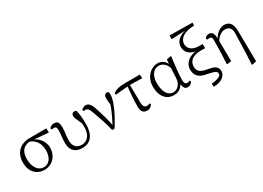

<svg xmlns="http://www.w3.org/2000/svg" viewBox="-15 -1746 3973 2899"><g transform="rotate(-30 1971.0 -297.0)"><path d="M286 -26C201 -26 125 -112 125 -260C125 -384 176 -457 289 -470C393 -441 443 -335 443 -239C443 -97 376 -26 286 -26ZM614 -443 612 -517 322 -516C161 -516 47 -420 47 -242C47 -87 141 14 280 14C412 14 517 -91 517 -239C517 -331 458 -423 368 -464Z M675 -461C686 -463 699 -465 711 -465C752 -465 759 -446 759 -391C759 -330 745 -264 745 -179C745 -46 825 14 939 14C1071 14 1164 -71 1164 -277C1164 -366 1159 -436 1139 -515C1131 -524 1119 -528 1104 -528C1077 -528 1056 -510 1056 -478C1056 -451 1064 -424 1117 -314C1119 -288 1120 -267 1120 -247C1120 -107 1050 -33 954 -33C869 -33 814 -85 814 -187C814 -275 831 -330 831 -400C831 -489 813 -525 750 -525C712 -525 685 -510 665 -486Z M1232 -460C1242 -462 1252 -464 1264 -464C1300 -464 1319 -439 1344 -370C1386 -251 1430 -136 1461 2L1505 1C1604 -158 1707 -359 1707 -472C1707 -494 1705 -505 1702 -517C1695 -524 1687 -528 1670 -528C1639 -528 1621 -505 1621 -461C1621 -436 1624 -402 1630 -343C1596 -243 1559 -169 1503 -61C1485 -160 1454 -267 1418 -379C1384 -484 1351 -523 1300 -523C1273 -523 1242 -509 1222 -485Z M2033 -453 2245 -449 2241 -514H1999C1891 -514 1830 -503 1772 -461L1777 -432L1990 -451C1981 -344 1969 -215 1969 -117C1969 -26 2001 14 2071 14C2110 14 2138 -4 2162 -41L2154 -63C2138 -57 2119 -51 2102 -51C2062 -51 2038 -70 2037 -142Z M2689 -191C2685 -93 2620 -28 2549 -28C2462 -28 2398 -110 2398 -273C2398 -393 2453 -487 2552 -487C2618 -487 2672 -443 2698 -363ZM2849 -60C2834 -52 2818 -48 2802 -48C2769 -48 2752 -65 2752 -132C2752 -209 2770 -373 2789 -514L2776 -523L2709 -507L2702 -434C2671 -497 2619 -528 2555 -528C2443 -528 2320 -430 2320 -254C2320 -75 2416 14 2535 14C2608 14 2664 -16 2698 -84C2707 -12 2733 14 2774 14C2812 14 2840 -8 2858 -37Z M3142 -77C3035 -99 3005 -142 3005 -211C3005 -289 3057 -368 3223 -368C3245 -368 3273 -367 3294 -366V-439H3235C3101 -439 3050 -508 3050 -577C3050 -665 3134 -742 3320 -745L3323 -796L2924 -801V-736L3171 -747C3071 -728 2984 -664 2984 -564C2984 -487 3031 -417 3143 -397C3018 -378 2935 -301 2935 -199C2935 -97 2993 -40 3088 -20L3189 2C3268 20 3282 41 3282 71C3282 111 3223 138 3112 148L3115 204C3265 202 3335 130 3335 54C3335 -1 3301 -46 3216 -62Z M3855 -341C3852 -482 3796 -528 3714 -528C3656 -528 3573 -481 3533 -399C3529 -492 3502 -526 3449 -526C3414 -526 3394 -509 3377 -487L3386 -462C3399 -464 3412 -466 3425 -466C3459 -466 3470 -448 3470 -408L3466 -182L3457 2L3465 11L3537 0L3533 -352C3567 -416 3632 -462 3691 -462C3759 -462 3803 -424 3800 -333L3790 7L3780 198L3788 207L3862 189Z"/></g></svg>

Font: Noto Serif CJK JP
Style: Regular
Weight: 400
Designer: Ryoko NISHIZUKA 西塚涼子 (kana & ideographs); Frank Grießhammer (Latin, Greek & Cyrillic); Wenlong ZHANG 张文龙 (bopomofo); San
Foundry: Adobe Systems Incorporated
Version: Version 1.000;PS 1;hotconv 16.6.53;makeotf.lib2.5.65590